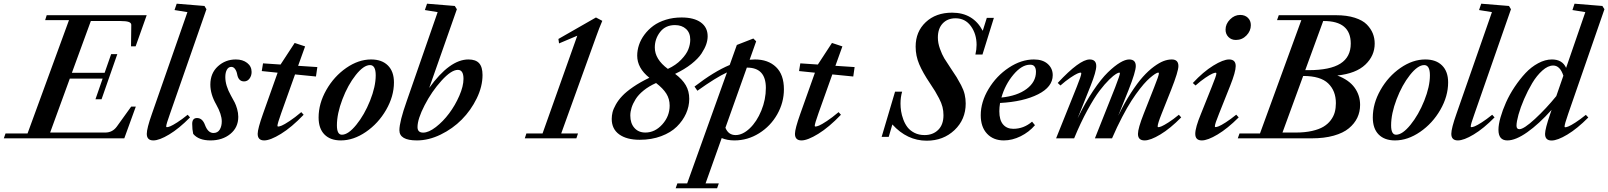

<svg xmlns="http://www.w3.org/2000/svg" viewBox="-62 -745 8660 1034"><path d="M-41.5 0 -32.2 -26.4H86.4L309.6 -636.7H181.2L189.5 -663.1H728L668.5 -495.6H643.6L645 -610.4Q645.5 -621.6 631.6 -626.7Q617.7 -631.8 586.4 -631.8H427.2L325.2 -353H501.5L536.6 -453.6H569.8L484.9 -210.4H452.1L490.7 -321.8H314L208 -31.2H504.9Q543.5 -31.2 566.9 -63L644.5 -170.9H669.4L607.4 0Z M763.7 11.2Q728.5 11.2 728.5 -24.4Q728.5 -53.7 756.3 -132.3L947.3 -679.7L877.9 -690.9L889.6 -725.1L1039.1 -712.9L1049.8 -695.3L853.5 -132.3Q833 -75.7 833 -64Q833 -60.1 836.9 -60.1Q842.8 -60.1 855 -64.9Q867.2 -69.8 892.6 -85.9Q918 -102.1 948.7 -127L961.4 -112.8Q902.3 -52.7 849.1 -20.8Q795.9 11.2 763.7 11.2Z M978.5 -23.9Q973.1 -47.4 973.1 -77.6Q973.1 -109.4 999 -109.4Q1028.3 -109.4 1042 -71.8Q1058.1 -28.8 1087.4 -28.8Q1109.9 -28.8 1121.1 -46.6Q1132.3 -64.5 1132.3 -91.3Q1132.3 -128.9 1102.5 -182.1Q1070.8 -237.3 1070.8 -289.6Q1070.8 -350.6 1111.3 -387.7Q1151.9 -424.8 1208 -424.8Q1245.1 -424.8 1269 -406.2Q1293 -387.7 1293 -357.4Q1293 -336.9 1281.7 -321.8Q1270.5 -306.6 1252.4 -306.6Q1222.2 -306.6 1215.3 -344.7Q1212.4 -361.3 1204.1 -373Q1195.8 -384.8 1183.6 -384.8Q1168.5 -384.8 1159.9 -369.6Q1151.4 -354.5 1151.4 -330.1Q1151.4 -284.2 1181.6 -230.5Q1195.3 -206.5 1202.1 -192.9Q1209 -179.2 1215.1 -158Q1221.2 -136.7 1221.2 -115.7Q1221.2 -58.6 1178.5 -23.7Q1135.7 11.2 1071.8 11.2Q1007.8 11.2 978.5 -23.9Z M1360.8 11.2Q1325.7 11.2 1325.7 -24.4Q1325.7 -51.3 1354.5 -132.3L1433.1 -353.5L1347.7 -362.3L1354.5 -403.8L1448.7 -397.5L1449.2 -397.9L1524.9 -513.7L1581.1 -495.1L1543.5 -390.6L1647 -383.8L1639.6 -333L1526.9 -344.2L1452.6 -136.2Q1432.1 -78.6 1432.1 -67.4Q1432.1 -63.5 1436 -63.5Q1442.4 -63.5 1455.6 -68.8Q1468.8 -74.2 1497.3 -93Q1525.9 -111.8 1560.5 -141.1L1573.2 -127Q1508.8 -59.6 1451.2 -24.2Q1393.6 11.2 1360.8 11.2Z M1773.4 11.2Q1716.8 11.2 1685.3 -20.8Q1653.8 -52.7 1653.8 -112.3Q1653.8 -187.5 1695.3 -260.5Q1736.8 -333.5 1802.7 -379.2Q1868.7 -424.8 1936.5 -424.8Q1994.6 -424.8 2027.1 -392.3Q2059.6 -359.9 2059.6 -301.3Q2059.6 -226.6 2017.6 -153.6Q1975.6 -80.6 1908.7 -34.7Q1841.8 11.2 1773.4 11.2ZM1779.3 -19.5Q1813.5 -19.5 1856.9 -73Q1900.4 -126.5 1930.9 -202.6Q1961.4 -278.8 1961.4 -339.4Q1961.4 -394.5 1930.7 -394.5Q1896.5 -394.5 1854 -341.1Q1811.5 -287.6 1782 -210.2Q1752.4 -132.8 1752.4 -69.8Q1752.4 -19.5 1779.3 -19.5Z M2183.1 11.2Q2088.9 11.2 2088.9 -43.5Q2088.9 -89.4 2128.4 -200.7L2294.9 -679.7L2226.1 -690.9L2237.8 -725.1L2387.2 -712.9L2398.4 -695.3L2249.5 -271.5Q2359.9 -424.8 2460.9 -424.8Q2500 -424.8 2518.3 -404.5Q2536.6 -384.3 2536.6 -340.8Q2536.6 -279.3 2505.4 -215.1Q2474.1 -150.9 2425 -101.3Q2376 -51.8 2311.3 -20.3Q2246.6 11.2 2183.1 11.2ZM2216.8 -30.8Q2246.6 -30.8 2285.4 -60.8Q2324.2 -90.8 2356.7 -134.3Q2389.2 -177.7 2411.6 -229.2Q2434.1 -280.8 2434.1 -320.3Q2434.1 -368.7 2403.8 -368.7Q2368.2 -368.7 2315.4 -310.3Q2262.7 -252 2224.6 -178Q2186.5 -104 2186.5 -60.5Q2186.5 -30.8 2216.8 -30.8Z M2764.2 0 2772.9 -26.4H2859.9L3046.9 -552.7L2948.7 -511.2L2945.3 -535.2L3147.5 -650.9L3181.6 -632.8Q3163.6 -590.8 3149.4 -550.3L2960.4 -26.4H3050.8L3042 0Z M3383.3 7.8Q3313 7.8 3272.7 -21.2Q3232.4 -50.3 3232.4 -104.5Q3232.4 -122.6 3236.8 -140.4Q3241.2 -158.2 3254.4 -181.9Q3267.6 -205.6 3289.1 -228.3Q3310.5 -251 3348.1 -276.9Q3385.7 -302.7 3435.1 -326.2Q3369.6 -378.4 3369.6 -445.3Q3369.6 -474.1 3379.2 -502.9Q3388.7 -531.7 3408.7 -558.6Q3428.7 -585.4 3456.5 -606Q3484.4 -626.5 3523.7 -638.7Q3563 -650.9 3608.4 -650.9Q3675.3 -650.9 3712.2 -624.3Q3749 -597.7 3749 -549.8Q3749 -529.3 3741.5 -506.8Q3733.9 -484.4 3716.1 -457Q3698.2 -429.7 3661.6 -400.6Q3625 -371.6 3573.7 -347.2Q3612.8 -317.9 3631.3 -285.9Q3649.9 -253.9 3649.9 -212.4Q3649.9 -171.9 3632.6 -133.3Q3615.2 -94.7 3583 -63Q3550.8 -31.2 3498.8 -11.7Q3446.8 7.8 3383.3 7.8ZM3534.7 -374Q3578.1 -394 3606.4 -423.6Q3634.8 -453.1 3645 -479.5Q3655.3 -505.9 3655.3 -531.2Q3655.3 -568.4 3632.6 -589.1Q3609.9 -609.9 3572.8 -609.9Q3522 -609.9 3493.2 -573Q3464.4 -536.1 3464.4 -489.3Q3464.4 -425.8 3534.7 -374ZM3413.6 -31.2Q3465.3 -31.2 3504.9 -75.2Q3544.4 -119.1 3544.4 -176.3Q3544.4 -211.9 3526.6 -240.5Q3508.8 -269 3471.2 -297.9Q3432.6 -280.8 3404.3 -257.8Q3376 -234.9 3361.1 -210.9Q3346.2 -187 3339.4 -165.3Q3332.5 -143.6 3332.5 -122.6Q3332.5 -81.1 3354.5 -56.2Q3376.5 -31.2 3413.6 -31.2Z M3893.1 11.2Q3854.5 11.2 3824.7 -1.5L3737.8 242.7H3809.1L3799.8 269H3576.7L3585.9 242.7H3638.7L3853 -355Q3793.5 -327.6 3693.8 -256.3L3678.2 -278.8Q3783.2 -359.9 3867.7 -395L3906.2 -502.9L3995.1 -537.6L4010.3 -522.5L3975.1 -423.3Q3989.7 -424.8 4003.9 -424.8Q4074.7 -424.8 4117.2 -384Q4159.7 -343.3 4159.7 -264.2Q4159.7 -192.9 4123.8 -129.4Q4087.9 -65.9 4026.1 -27.3Q3964.4 11.2 3893.1 11.2ZM3961.4 -380.9H3960L3844.7 -57.1Q3860.4 -17.6 3899.4 -17.6Q3937.5 -17.6 3975.6 -53.7Q4013.7 -89.8 4038.1 -149.4Q4062.5 -209 4062.5 -271.5Q4062.5 -380.9 3961.4 -380.9Z M4254.4 11.2Q4219.2 11.2 4219.2 -24.4Q4219.2 -51.3 4248 -132.3L4326.7 -353.5L4241.2 -362.3L4248 -403.8L4342.3 -397.5L4342.8 -397.9L4418.5 -513.7L4474.6 -495.1L4437 -390.6L4540.5 -383.8L4533.2 -333L4420.4 -344.2L4346.2 -136.2Q4325.7 -78.6 4325.7 -67.4Q4325.7 -63.5 4329.6 -63.5Q4335.9 -63.5 4349.1 -68.8Q4362.3 -74.2 4390.9 -93Q4419.4 -111.8 4454.1 -141.1L4466.8 -127Q4402.3 -59.6 4344.7 -24.2Q4287.1 11.2 4254.4 11.2Z M4928.7 12.7Q4823.2 12.7 4743.7 -74.7L4724.1 -7.8H4686L4758.3 -251.5H4796.4Q4787.6 -221.7 4787.6 -187Q4787.6 -167 4790.8 -146.2Q4793.9 -125.5 4802.7 -101.6Q4811.5 -77.6 4825.4 -59.6Q4839.4 -41.5 4863 -29.5Q4886.7 -17.6 4917 -17.6Q4962.4 -17.6 4990.7 -45.7Q5019 -73.7 5019 -124.5Q5019 -147.5 5013.7 -168.9Q5008.3 -190.4 4995.1 -215.6Q4981.9 -240.7 4973.9 -253.7Q4965.8 -266.6 4946.3 -296.4Q4907.7 -353.5 4888.4 -398.9Q4869.1 -444.3 4869.1 -493.7Q4869.1 -574.7 4923.6 -625.7Q4978 -676.8 5065.4 -676.8Q5178.7 -676.8 5230.5 -579.1L5252.4 -648.9H5290.5L5229 -451.2H5190.9Q5197.3 -478 5197.3 -503.4Q5197.3 -562 5166.7 -604.2Q5136.2 -646.5 5084 -646.5Q5041 -646.5 5014.9 -618.9Q4988.8 -591.3 4988.8 -542.5Q4988.8 -513.7 5000 -482.4Q5011.2 -451.2 5023.4 -430.9Q5035.6 -410.6 5058.1 -377.4Q5079.6 -346.2 5089.8 -329.3Q5100.1 -312.5 5113.8 -286.6Q5127.4 -260.7 5133.1 -236.8Q5138.7 -212.9 5138.7 -187.5Q5138.7 -101.6 5078.4 -44.4Q5018.1 12.7 4928.7 12.7Z M5344.2 11.2Q5287.6 11.2 5253.7 -24.9Q5219.7 -61 5219.7 -124.5Q5219.7 -195.8 5262 -266.1Q5304.2 -336.4 5371.1 -380.6Q5438 -424.8 5505.9 -424.8Q5553.7 -424.8 5580.6 -400.6Q5607.4 -376.5 5607.4 -340.3Q5607.4 -276.9 5528.3 -237.1Q5449.2 -197.3 5323.7 -190.4Q5319.8 -166 5319.8 -146Q5319.8 -98.6 5339.8 -75Q5359.9 -51.3 5395 -51.3Q5451.2 -51.3 5496.1 -89.8L5511.7 -70.8Q5480 -33.7 5434.6 -11.2Q5389.2 11.2 5344.2 11.2ZM5484.9 -396.5Q5440.9 -396.5 5396 -343.3Q5351.1 -290 5331.1 -219.7Q5416.5 -228.5 5466.8 -266.1Q5517.1 -303.7 5517.1 -358.4Q5517.1 -376.5 5509.5 -386.7Q5502 -397 5484.9 -396.5Z M5625.5 0 5736.8 -277.3Q5761.2 -337.9 5761.2 -349.6Q5761.2 -354 5757.3 -354Q5751.5 -354 5739 -348.4Q5726.6 -342.8 5701.9 -326.2Q5677.2 -309.6 5648.9 -284.7L5634.3 -298.3Q5752 -424.8 5806.2 -424.8Q5841.8 -424.8 5841.8 -389.2Q5841.8 -359.4 5811.5 -283.2L5741.2 -107.4Q5781.7 -191.4 5825 -255.9Q5868.2 -320.3 5904.5 -355.5Q5940.9 -390.6 5969.7 -407.7Q5998.5 -424.8 6019 -424.8Q6054.7 -424.8 6054.7 -389.2Q6054.7 -358.9 6016.1 -261.2L5960 -121.6Q5993.2 -189.9 6028.1 -243.9Q6063 -297.9 6092.8 -331.1Q6122.6 -364.3 6152.1 -386Q6181.6 -407.7 6204.6 -416.3Q6227.5 -424.8 6248.5 -424.8Q6284.2 -424.8 6284.2 -389.2Q6284.2 -360.4 6245.1 -261.2L6193.8 -132.3Q6172.4 -78.6 6172.4 -64Q6172.4 -60.1 6176.3 -60.1Q6182.1 -60.1 6193.8 -64.9Q6205.6 -69.8 6230.7 -85.7Q6255.9 -101.6 6286.6 -127L6299.3 -112.8Q6240.2 -52.7 6187 -20.8Q6133.8 11.2 6102.1 11.2Q6066.4 11.2 6066.4 -23.9Q6066.4 -53.7 6097.2 -131.8L6153.3 -273.9Q6179.2 -338.4 6179.2 -350.1Q6179.2 -354 6175.3 -354Q6172.4 -354 6165.3 -350.6Q6158.2 -347.2 6144.5 -336.7Q6130.9 -326.2 6114.7 -310.3Q6098.6 -294.4 6076.7 -266.4Q6054.7 -238.3 6031.7 -202.9Q6008.8 -167.5 5981.2 -114.7Q5953.6 -62 5926.8 0H5834.5L5943.4 -273.9Q5969.2 -340.8 5969.2 -350.1Q5969.2 -354 5965.3 -354Q5960.9 -354 5948.5 -346.9Q5936 -339.8 5911.6 -316.2Q5887.2 -292.5 5859.6 -256.3Q5832 -220.2 5794.9 -152.8Q5757.8 -85.4 5722.7 0Z M6593.8 -529.8Q6569.3 -529.8 6553.7 -545.7Q6538.1 -561.5 6538.1 -585.4Q6538.1 -616.2 6562.3 -640.4Q6586.4 -664.6 6616.7 -664.6Q6642.6 -664.6 6658.4 -649.2Q6674.3 -633.8 6674.3 -609.4Q6674.3 -578.6 6650.9 -554.2Q6627.4 -529.8 6593.8 -529.8ZM6410.2 11.2Q6375 11.2 6375 -24.4Q6375 -58.1 6405.8 -132.3L6463.9 -277.3Q6488.8 -338.4 6488.8 -349.1Q6488.8 -353.5 6484.9 -353.5Q6479 -353.5 6466.6 -348.1Q6454.1 -342.8 6429.4 -326.2Q6404.8 -309.6 6376.5 -284.7L6361.8 -297.9Q6418 -358.4 6471.9 -391.6Q6525.9 -424.8 6557.1 -424.8Q6592.8 -424.8 6592.8 -389.2Q6592.8 -357.9 6563 -283.2L6502.9 -132.3Q6480.5 -77.6 6480.5 -64.5Q6480.5 -60.5 6483.9 -60.5Q6490.2 -60.5 6502 -65.2Q6513.7 -69.8 6539.1 -85.9Q6564.5 -102.1 6595.7 -127.4L6608.9 -112.8Q6548.8 -52.7 6495.4 -20.8Q6441.9 11.2 6410.2 11.2Z M6604 0 6613.3 -26.4H6723.6L6946.3 -636.7H6815.4L6824.7 -663.1H7133.3Q7191.4 -663.1 7234.1 -649.4Q7276.9 -635.7 7299.1 -612.8Q7321.3 -589.8 7331.3 -564.5Q7341.3 -539.1 7341.3 -510.3Q7341.3 -444.8 7291 -397Q7240.7 -349.1 7140.1 -338.4Q7203.1 -314.5 7232.9 -273.2Q7262.7 -231.9 7262.7 -180.2Q7262.7 -142.6 7247.6 -110.8Q7232.4 -79.1 7202.1 -54Q7171.9 -28.8 7120.6 -14.4Q7069.3 0 7002.4 0ZM7067.4 -631.8H7064L6967.3 -367.2H6985.4Q7101.1 -367.2 7156.7 -402.6Q7212.4 -438 7212.4 -510.3Q7212.4 -631.8 7067.4 -631.8ZM7132.3 -189.5Q7132.3 -255.9 7090.8 -295.9Q7049.3 -335.9 6956.1 -335.9L6844.7 -31.2H6916.5Q6965.8 -31.2 7003.7 -39.8Q7041.5 -48.3 7065.4 -62.7Q7089.4 -77.1 7104.7 -97.7Q7120.1 -118.2 7126.2 -140.6Q7132.3 -163.1 7132.3 -189.5Z M7450.7 11.2Q7394 11.2 7362.5 -20.8Q7331.1 -52.7 7331.1 -112.3Q7331.1 -187.5 7372.6 -260.5Q7414.1 -333.5 7480 -379.2Q7545.9 -424.8 7613.8 -424.8Q7671.9 -424.8 7704.3 -392.3Q7736.8 -359.9 7736.8 -301.3Q7736.8 -226.6 7694.8 -153.6Q7652.8 -80.6 7585.9 -34.7Q7519 11.2 7450.7 11.2ZM7456.5 -19.5Q7490.7 -19.5 7534.2 -73Q7577.6 -126.5 7608.2 -202.6Q7638.7 -278.8 7638.7 -339.4Q7638.7 -394.5 7607.9 -394.5Q7573.7 -394.5 7531.2 -341.1Q7488.8 -287.6 7459.2 -210.2Q7429.7 -132.8 7429.7 -69.8Q7429.7 -19.5 7456.5 -19.5Z M7789.1 11.2Q7753.9 11.2 7753.9 -24.4Q7753.9 -53.7 7781.7 -132.3L7972.7 -679.7L7903.3 -690.9L7915 -725.1L8064.5 -712.9L8075.2 -695.3L7878.9 -132.3Q7858.4 -75.7 7858.4 -64Q7858.4 -60.1 7862.3 -60.1Q7868.2 -60.1 7880.4 -64.9Q7892.6 -69.8 7918 -85.9Q7943.4 -102.1 7974.1 -127L7986.8 -112.8Q7927.7 -52.7 7874.5 -20.8Q7821.3 11.2 7789.1 11.2Z M8055.7 11.2Q8007.8 11.2 8007.8 -45.9Q8007.8 -73.7 8018.8 -112.5Q8029.8 -151.4 8048.6 -193.6Q8067.4 -235.8 8095 -277.1Q8122.6 -318.4 8153.3 -351.3Q8184.1 -384.3 8221.7 -404.5Q8259.3 -424.8 8295.4 -424.8Q8352.1 -424.8 8372.1 -379.4L8475.6 -679.7L8406.2 -690.9L8417.5 -725.1L8567.4 -712.9L8578.6 -695.3L8383.3 -131.8Q8363.8 -75.7 8363.8 -63.5Q8363.8 -59.6 8367.7 -59.6Q8373.5 -59.6 8385.5 -64.5Q8397.5 -69.3 8422.6 -85.4Q8447.8 -101.6 8478.5 -126.5L8491.7 -112.3Q8432.1 -52.2 8378.9 -20.3Q8325.7 11.7 8293.9 11.7Q8258.8 11.7 8258.8 -23.9Q8258.8 -50.8 8286.6 -131.8L8293.9 -153.3Q8225.6 -77.1 8163.1 -33Q8100.6 11.2 8055.7 11.2ZM8105 -67.9Q8105 -49.3 8120.6 -49.3Q8144.5 -49.3 8204.6 -104.7Q8264.6 -160.2 8319.3 -227.5L8357.4 -337.4Q8339.4 -392.1 8302.7 -392.1Q8274.4 -392.1 8244.1 -365Q8213.9 -337.9 8189.7 -297.4Q8165.5 -256.8 8146 -211.7Q8126.5 -166.5 8115.7 -127.7Q8105 -88.9 8105 -67.9Z"/></svg>

Font: Elstob 18pt SemiBold
Style: Italic
Weight: 600
Italic angle: -20°
Designer: Peter S. Baker
Version: Version 1.015